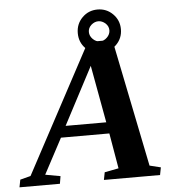

<svg xmlns="http://www.w3.org/2000/svg" viewBox="-108 -861 829 913"><g transform="rotate(-5 307.0 -405.0)"><path d="M147 -36 141 0H-52L-45 -36L5 -49L332 -660H449L573 -49L626 -36L619 0H351L358 -36L425 -49L396 -218H165L75 -49ZM336 -546 192 -272H386ZM391 -604 390 -602Q348 -602 318 -632Q288 -662 288 -706Q288 -750 318 -780Q348 -810 391 -810Q434 -810 464 -780Q494 -750 494 -707Q494 -664 464 -634Q434 -604 391 -604ZM356 -740Q341 -726 341 -707Q341 -688 356 -673Q371 -658 390 -658Q409 -658 424 -673Q439 -688 439 -707Q439 -726 424 -740Q408 -754 390 -754Q372 -754 356 -740Z"/></g></svg>

Font: Libra Serif Modern
Style: Bold Italic
Weight: 700
Italic angle: -12°
Designer: Stefan Peev, Context Ltd
Foundry: Stefan Peev, Context Ltd
Version: Version 1.000